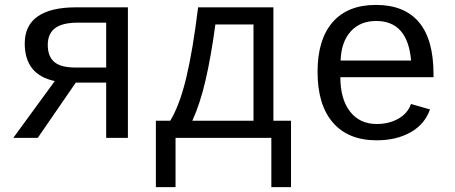

<svg xmlns="http://www.w3.org/2000/svg" viewBox="-20 -558 1840 777"><path d="M286.6 -223.6 132.8 0H33.7L201.7 -230Q80.1 -255.4 80.1 -382.3Q80.1 -455.1 132.8 -491.7Q185.5 -528.3 286.6 -528.3H497.6V0H409.7V-223.6ZM409.7 -466.3H295.4Q231.9 -466.3 202.6 -443.8Q173.3 -421.4 173.3 -376Q173.3 -330.1 199.5 -307.4Q225.6 -284.7 286.1 -284.7H409.7Z M1005.9 -459H851.6Q834 -328.6 811.8 -233.2Q789.6 -137.7 758.3 -69.3H1005.9ZM1157.7 199.2H1078.1V0H690.4V199.2H610.8V-69.3H668.9Q707 -131.8 733.9 -244.1Q760.7 -356.4 781.7 -528.3H1086.4V-69.3H1157.7Z M1357.4 -245.6Q1357.4 -156.7 1396.7 -106.4Q1436 -56.2 1504.4 -56.2Q1554.7 -56.2 1592.5 -77.9Q1630.4 -99.6 1643.1 -137.2L1720.2 -115.2Q1698.7 -54.7 1641.4 -22.5Q1584 9.8 1504.4 9.8Q1389.2 9.8 1327.1 -62Q1265.1 -133.8 1265.1 -267.6Q1265.1 -397.9 1325.9 -468Q1386.7 -538.1 1501.5 -538.1Q1616.2 -538.1 1675.3 -468.3Q1734.4 -398.4 1734.4 -257.3V-245.6ZM1502.4 -473.1Q1437 -473.1 1398.9 -430.4Q1360.8 -387.7 1358.4 -313H1643.6Q1629.9 -473.1 1502.4 -473.1Z"/></svg>

Font: Cousine
Style: Regular
Weight: 400
Monospace: yes
Designer: Steve Matteson
Foundry: Monotype Imaging Inc.
Version: Version 1.21